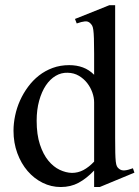

<svg xmlns="http://www.w3.org/2000/svg" viewBox="-20 -715 544 749"><path d="M369.1 14.6H347.2V-49.8Q317.4 -18.6 286.6 -2Q255.9 14.6 216.8 14.6Q179.7 14.6 146.2 -2Q112.8 -18.6 87.6 -47.9Q62.5 -77.1 47.6 -117.4Q32.7 -157.7 32.7 -205.1Q32.7 -233.9 39.1 -264.2Q45.4 -294.4 58.1 -322.8Q70.8 -351.1 89.4 -376.2Q107.9 -401.4 131.8 -420.2Q155.8 -439 185.5 -450Q215.3 -460.9 250 -460.9Q279.3 -460.9 303.5 -451.9Q327.6 -442.9 347.2 -423.3V-506.3Q347.2 -543.5 346.4 -564.9Q345.7 -586.4 344 -598.4Q342.3 -610.4 339.4 -615.2Q336.4 -620.1 332 -624.5Q323.7 -632.8 311.3 -631.6Q298.8 -630.4 279.3 -623.5L272.5 -641.1L406.7 -694.8H429.2V-177.2Q429.2 -141.1 429.7 -119.4Q430.2 -97.7 431.6 -85Q433.1 -72.3 436 -66.4Q439 -60.5 444.3 -56.6Q453.1 -49.3 466.1 -50.3Q479 -51.3 498.5 -58.6L504.4 -41.5ZM347.2 -315.9Q347.2 -334.5 340.1 -354.5Q333 -374.5 319.8 -391.4Q306.6 -408.2 287.6 -419.4Q268.6 -430.7 244.1 -431.2Q219.2 -432.1 197.3 -419.2Q175.3 -406.2 158.9 -381.8Q142.6 -357.4 132.8 -322.3Q123 -287.1 123 -244.1Q123 -189.9 135.7 -151.4Q148.4 -112.8 168.5 -88.4Q188.5 -64 212.9 -52.5Q237.3 -41 260.7 -40.5Q284.2 -40.5 305.2 -51.5Q326.2 -62.5 347.2 -84.5Z"/></svg>

Font: Goda
Style: Regular
Weight: 400
Version: 1.0.5